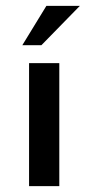

<svg xmlns="http://www.w3.org/2000/svg" viewBox="-20 -634 300 654"><path d="M79 -419H182V0H79ZM252 -614 121 -480H56L138 -614Z"/></svg>

Font: Josefin Sans Thin Medium
Style: Regular
Weight: 500
Version: Version 2.000